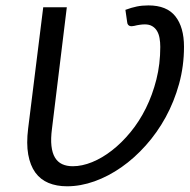

<svg xmlns="http://www.w3.org/2000/svg" viewBox="-20 -668 687 696"><path d="M434.6 -632.3Q457 -640.6 476.1 -644.5Q495.1 -648.4 518.1 -648.4Q584.5 -648.4 615.7 -608.9Q647 -569.3 647 -498.5Q647 -428.7 629.2 -364Q611.3 -299.3 580.6 -243.2Q549.8 -187 508.5 -140.9Q467.3 -94.7 420.2 -61.8Q373 -28.8 322.5 -10.7Q272 7.3 223.1 7.3Q185.1 7.3 155.8 -4.9Q126.5 -17.1 107.9 -42.7Q89.4 -68.4 82.3 -107.9Q75.2 -147.5 82 -202.1L136.7 -641.6H222.2L168.5 -202.1Q163.6 -165 166.5 -139.2Q169.4 -113.3 179.2 -96.9Q189 -80.6 205.3 -73Q221.7 -65.4 243.7 -65.4Q277.3 -65.4 314 -80.3Q350.6 -95.2 385.7 -122.6Q420.9 -149.9 452.9 -188.7Q484.9 -227.5 508.8 -275.6Q532.7 -323.7 546.9 -379.9Q561 -436 561 -498Q561 -515.1 558.3 -530Q555.7 -544.9 549.1 -555.9Q542.5 -566.9 531.7 -573.2Q521 -579.6 504.9 -579.6Q496.6 -579.6 486.3 -578.1Q476.1 -576.7 466.8 -574.2Q462.4 -573.2 458 -573Q453.6 -572.8 450.2 -574Q446.8 -575.2 444.1 -578.6Q441.4 -582 440.9 -588.4L434.6 -632.3Z"/></svg>

Font: Carlito
Style: Italic
Weight: 400
Italic angle: -7°
Designer: Lukasz Dziedzic
Foundry: tyPoland Lukasz Dziedzic
Version: Version 1.104